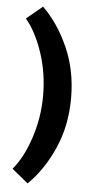

<svg xmlns="http://www.w3.org/2000/svg" viewBox="-58 -749 450 909"><g transform="rotate(5 167.5 -294.0)"><path d="M32 63Q81 6 113.5 -92Q146 -190 146 -294Q146 -401 114 -497Q82 -593 33 -651L109 -714Q183 -642 231 -533.5Q279 -425 279 -294Q279 -163 231 -54.5Q183 54 109 126Z"/></g></svg>

Font: MartelSansBold
Style: Bold
Weight: 700
Designer: Dan Reynolds and Mathieu Réguer
Foundry: Dan Reynolds and Mathieu Réguer
Version: Version 1.002; ttfautohint (v1.1) -l 5 -r 5 -G 72 -x 0 -D la